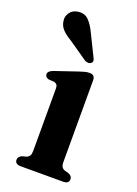

<svg xmlns="http://www.w3.org/2000/svg" viewBox="-139 -774 594 833"><g transform="rotate(20 158.5 -358.0)"><path d="M235.5 -458V-81.5Q235.5 -66 240 -58.8Q244.5 -51.5 253.5 -48L271.5 -43Q290 -36 290 -21Q290 0 263 0H68Q41 0 41 -21Q41 -35.5 58.5 -43L78 -48Q87 -52 91.5 -59Q96 -66 96 -81.5V-368Q96 -381 91.8 -386.2Q87.5 -391.5 79.5 -394L53 -395.5Q36 -400.5 36 -414Q36 -428.5 59.5 -437L164 -472.5Q180.5 -478 190.5 -480.5Q200.5 -483 211 -483Q235.5 -483 235.5 -458ZM155 -649.5 202.5 -553Q206.5 -546 207.8 -539.2Q209 -532.5 203 -527Q198 -522 189.8 -522Q181.5 -522 174.5 -525.5L85.5 -587Q59 -602.5 44 -618.5Q29 -634.5 26.5 -657Q23 -676.5 35.8 -694.5Q48.5 -712.5 74 -715.5Q102.5 -719 121 -700.8Q139.5 -682.5 155 -649.5Z"/></g></svg>

Font: Fraunces 9pt SemiBold
Style: Regular
Weight: 600
Version: Version 1.000;[b76b70a41]